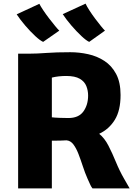

<svg xmlns="http://www.w3.org/2000/svg" viewBox="-20 -1039 754 1059"><path d="M266 0H80V-743H144Q184 -743 236.2 -747Q288.5 -751 368 -751Q417 -751 466 -740.2Q515 -729.5 555.5 -703.2Q596 -677 620.5 -631Q645 -585 645 -515Q645 -429.5 613.2 -378Q581.5 -326.5 527 -301Q556.5 -277.5 578 -235.8Q599.5 -194 619.2 -145.8Q639 -97.5 664 -54Q671.5 -40.5 679.5 -27Q687.5 -13.5 695 0H490Q484 -7.5 478.8 -18.2Q473.5 -29 463 -53Q448.5 -86 436.8 -122Q425 -158 412.8 -189.8Q400.5 -221.5 385 -242.2Q369.5 -263 347 -265Q331.5 -264 311.5 -263.5Q291.5 -263 266 -263ZM266 -392Q281 -390 310 -389Q339 -388 357 -388Q414 -388 440 -424.2Q466 -460.5 466 -512Q466 -539.5 456.2 -564.2Q446.5 -589 420.2 -604.5Q394 -620 345 -620Q325 -620 304.2 -617.8Q283.5 -615.5 266 -611ZM472 -808Q456 -815 429.2 -840Q402.5 -865 374.2 -897.8Q346 -930.5 326 -961L452 -1019Q458.5 -1004.5 472.8 -982.2Q487 -960 504.2 -937Q521.5 -914 536.5 -895.5Q551.5 -877 559 -870ZM218 -808Q201.5 -815 174.2 -840.2Q147 -865.5 119 -898.2Q91 -931 72 -960L197 -1018Q204 -1004 218.8 -982Q233.5 -960 251.2 -937Q269 -914 284.2 -895.5Q299.5 -877 307 -870Z"/></svg>

Font: Merriweather Sans Black
Style: Regular
Weight: 900
Designer: Eben Sorkin
Foundry: Eben Sorkin
Version: Version 1.008; ttfautohint (v1.7.19-72a1) -l 8 -r 50 -G 200 